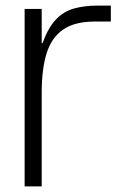

<svg xmlns="http://www.w3.org/2000/svg" viewBox="-20 -666 416 686"><path d="M68 0V-634H129V-512H132Q152 -567 179.5 -596Q207 -625 244 -635.5Q281 -646 329 -646H376V-589H318Q248 -589 206.5 -561Q165 -533 147 -477Q129 -421 129 -334V0Z"/></svg>

Font: Matangi
Style: Regular
Weight: 400
Designer: Prashant Pant
Foundry: The Graphic Ant
Version: Version 3.002